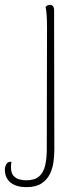

<svg xmlns="http://www.w3.org/2000/svg" viewBox="-75 -532 333 788"><path d="M34 236Q-9 236 -32 217Q-55 198 -55 164Q-55 153 -49.5 142.5Q-44 132 -31 132Q-30 132 -29.5 132Q-29 132 -28 132Q-29 138 -29.5 143.5Q-30 149 -30 154Q-30 178 -19.5 189.5Q-9 201 5.5 204.5Q20 208 32 208Q67 208 85 192.5Q103 177 110 148.5Q117 120 117 80L118 -417Q118 -446 116.5 -469Q115 -492 112 -504Q115 -507 119 -509.5Q123 -512 130 -512Q138 -512 142.5 -506.5Q147 -501 147 -490L148 83Q148 106 144.5 132.5Q141 159 129.5 182.5Q118 206 95 221Q72 236 34 236Z"/></svg>

Font: Arima Thin
Style: Regular
Weight: 100
Designer: Joana Correia and Natanael Gama
Foundry: NDISCOVER
Version: Version 1.101;gftools[0.9.23]